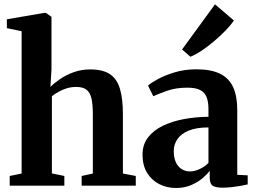

<svg xmlns="http://www.w3.org/2000/svg" viewBox="-20 -880 1211 910"><path d="M82.5 -57.5V-732L12.5 -746.5V-788.5L189.5 -819H197.5L224 -800V-551.5L219 -468Q236.5 -486 265 -505.5Q293.5 -525 329.8 -538Q366 -551 407.5 -551Q467.5 -551 501 -528.5Q534.5 -506 548.5 -459Q562.5 -412 562.5 -338V-57.5L623.5 -46V0H367V-46L420 -57.5V-338Q420 -382.5 414 -411.2Q408 -440 391 -454Q374 -468 341 -468Q318.5 -468 297.5 -461.8Q276.5 -455.5 258.2 -445.2Q240 -435 226 -424V-58L285 -46V0H26V-46Z M814 11Q770.5 11 734.5 -7.5Q698.5 -26 677 -61.2Q655.5 -96.5 655.5 -147Q655.5 -194.5 681.2 -228.2Q707 -262 751.2 -283.5Q795.5 -305 851.5 -315.5Q907.5 -326 968 -326.5V-363Q968 -397 959.2 -419.5Q950.5 -442 928.8 -453.2Q907 -464.5 868 -464.5Q813.5 -464.5 772 -449.8Q730.5 -435 706.5 -424L681.5 -474.5Q695.5 -487 728.2 -505Q761 -523 808 -537.2Q855 -551.5 911 -551.5Q980.5 -551.5 1023 -530.5Q1065.5 -509.5 1085 -466.8Q1104.5 -424 1104.5 -357.5V-51.5L1154 -49V-6Q1143 -3 1122.8 0.5Q1102.5 4 1079.2 6.8Q1056 9.5 1035 9.5Q1002 9.5 988 0.2Q974 -9 974 -39V-71Q963 -55 940.5 -35.8Q918 -16.5 886 -2.8Q854 11 814 11ZM881 -67.5Q902 -67.5 926.5 -78.8Q951 -90 968 -108V-276Q911 -276 874.5 -261Q838 -246 820.8 -220.5Q803.5 -195 803.5 -163.5Q803.5 -133 813.2 -111.5Q823 -90 840.5 -78.8Q858 -67.5 881 -67.5ZM882 -611.5 843 -645.5 999 -859.5 1088.5 -783Q1074.5 -761.5 1049.5 -735.8Q1024.5 -710 994.8 -684.8Q965 -659.5 935.8 -640Q906.5 -620.5 883.5 -611.5Z"/></svg>

Font: Merriweather 60pt
Style: Bold
Weight: 700
Version: Version 2.100